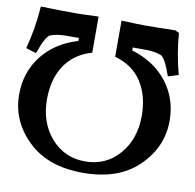

<svg xmlns="http://www.w3.org/2000/svg" viewBox="-81 -816 917 902"><g transform="rotate(10 377.0 -365.0)"><path d="M683.1 -732.4 702.6 -723.1Q709 -628.4 735.8 -528.3L686.5 -513.2Q657.7 -596.7 636.2 -606.4L636.7 -606Q604.5 -618.2 564.5 -618.2H500.5V-604Q607.4 -572.3 669.2 -493.7Q731 -415 731 -308.6Q731 -181.2 633.3 -87.9Q538.6 2.4 372.1 2.4Q205.6 2.4 110.8 -87.9Q13.2 -181.2 13.2 -308.6Q13.2 -415 74.7 -493.7Q136.2 -572.3 243.7 -604V-618.2H179.2Q139.6 -618.2 107.4 -606L107.9 -606.4Q86.4 -596.7 57.6 -513.2L8.3 -528.3Q34.7 -626.5 42 -732.9Q132.8 -730 209 -730Q232.9 -730 317.4 -733.4V-561Q235.4 -538.1 190.7 -473.1Q146 -408.2 146 -308.6Q146 -198.2 209.7 -125.2Q273.4 -52.2 372.1 -52.2Q471.2 -52.2 534.7 -125Q598.1 -197.8 598.1 -308.6Q598.1 -404.3 555.7 -469.7H556.2Q511.7 -537.6 426.8 -561V-733.4Q511.2 -730 535.2 -730Q607.4 -730 683.1 -732.4Z"/></g></svg>

Font: Flanker
Style: Bold
Weight: 700
Designer: Flanker
Foundry: Flanker
Version: Version 2.021